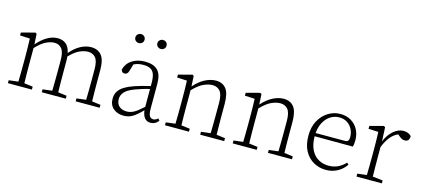

<svg xmlns="http://www.w3.org/2000/svg" viewBox="-57 -1172 3632 1653"><g transform="rotate(15 1758.5 -346.0)"><path d="M42 0V-26L126 -36Q127 -74 127.5 -123.5Q128 -173 128 -210V-258Q128 -351 125 -420L37 -424V-450L159 -482L171 -474L176 -382Q267 -485 358 -485Q402 -485 431.5 -461.5Q461 -438 472 -384Q515 -435 562.5 -460Q610 -485 656 -485Q715 -485 748 -446Q781 -407 781 -314V-210Q781 -173 781.5 -123.5Q782 -74 783 -36L860 -26V0H646V-26L730 -36Q731 -74 731.5 -123.5Q732 -173 732 -210V-307Q732 -381 707.5 -410.5Q683 -440 640 -440Q606 -440 565.5 -422Q525 -404 477 -354Q478 -344 478.5 -332.5Q479 -321 479 -309V-210Q479 -173 479.5 -123.5Q480 -74 481 -36L558 -26V0H344V-26L428 -36Q429 -74 429.5 -123.5Q430 -173 430 -210V-306Q430 -380 406 -410Q382 -440 342 -440Q308 -440 268 -421.5Q228 -403 177 -349V-210Q177 -173 177.5 -123.5Q178 -74 179 -36L256 -26V0Z M1315 12Q1281 12 1262 -12Q1243 -36 1238 -79Q1194 -33 1158 -10Q1122 13 1074 13Q1020 13 983.5 -18Q947 -49 947 -107Q947 -157 982 -192.5Q1017 -228 1102 -257Q1134 -268 1169 -277.5Q1204 -287 1237 -294V-322Q1237 -375 1225 -403.5Q1213 -432 1188.5 -443Q1164 -454 1127 -454Q1106 -454 1085.5 -450Q1065 -446 1044 -435L1025 -371Q1016 -340 990 -340Q964 -340 959 -368Q974 -424 1021.5 -454.5Q1069 -485 1137 -485Q1211 -485 1248.5 -448.5Q1286 -412 1286 -329V-108Q1286 -59 1297.5 -41Q1309 -23 1331 -23Q1350 -23 1372 -42L1386 -25Q1358 12 1315 12ZM999 -117Q999 -74 1024.5 -51.5Q1050 -29 1092 -29Q1125 -29 1156.5 -46.5Q1188 -64 1237 -109V-268Q1205 -261 1171 -250.5Q1137 -240 1111 -230Q1047 -206 1023 -177.5Q999 -149 999 -117ZM1041 -625Q1025 -625 1012.5 -636Q1000 -647 1000 -665Q1000 -683 1012.5 -694Q1025 -705 1041 -705Q1058 -705 1070 -694Q1082 -683 1082 -665Q1082 -647 1070 -636Q1058 -625 1041 -625ZM1237 -625Q1221 -625 1208.5 -636Q1196 -647 1196 -665Q1196 -683 1208.5 -694Q1221 -705 1237 -705Q1254 -705 1266 -694Q1278 -683 1278 -665Q1278 -647 1266 -636Q1254 -625 1237 -625Z M1442 0V-26L1526 -36Q1527 -74 1527.5 -123.5Q1528 -173 1528 -210V-258Q1528 -351 1525 -420L1437 -424V-450L1559 -482L1571 -474L1576 -382Q1623 -435 1672.5 -460Q1722 -485 1768 -485Q1827 -485 1859 -445Q1891 -405 1891 -309V-210Q1891 -173 1891.5 -123.5Q1892 -74 1893 -36L1970 -26V0H1756V-26L1840 -36Q1841 -74 1841.5 -123.5Q1842 -173 1842 -210V-306Q1842 -380 1817.5 -410Q1793 -440 1749 -440Q1715 -440 1672.5 -421.5Q1630 -403 1577 -348V-210Q1577 -173 1577.5 -123.5Q1578 -74 1579 -36L1656 -26V0Z M2046 0V-26L2130 -36Q2131 -74 2131.5 -123.5Q2132 -173 2132 -210V-258Q2132 -351 2129 -420L2041 -424V-450L2163 -482L2175 -474L2180 -382Q2227 -435 2276.5 -460Q2326 -485 2372 -485Q2431 -485 2463 -445Q2495 -405 2495 -309V-210Q2495 -173 2495.5 -123.5Q2496 -74 2497 -36L2574 -26V0H2360V-26L2444 -36Q2445 -74 2445.5 -123.5Q2446 -173 2446 -210V-306Q2446 -380 2421.5 -410Q2397 -440 2353 -440Q2319 -440 2276.5 -421.5Q2234 -403 2181 -348V-210Q2181 -173 2181.5 -123.5Q2182 -74 2183 -36L2260 -26V0Z M2875 -454Q2833 -454 2797.5 -431.5Q2762 -409 2739.5 -368Q2717 -327 2712 -271H2973Q2994 -271 3001.5 -282Q3009 -293 3009 -315Q3009 -351 2993 -383Q2977 -415 2947 -434.5Q2917 -454 2875 -454ZM2879 13Q2819 13 2769 -14.5Q2719 -42 2688.5 -97Q2658 -152 2658 -235Q2658 -311 2688.5 -367Q2719 -423 2769 -454Q2819 -485 2877 -485Q2932 -485 2973 -460.5Q3014 -436 3036.5 -394Q3059 -352 3059 -298Q3059 -280 3057 -266Q3055 -252 3052 -241L2711 -242Q2712 -168 2736.5 -120.5Q2761 -73 2801.5 -50.5Q2842 -28 2890 -28Q2938 -28 2975 -46Q3012 -64 3040 -95L3056 -81Q3028 -38 2981.5 -12.5Q2935 13 2879 13Z M3149 0V-26L3232 -36Q3233 -74 3233.5 -123.5Q3234 -173 3234 -210V-258Q3234 -351 3231 -420L3143 -424V-450L3265 -482L3277 -474L3283 -349Q3306 -409 3349.5 -447Q3393 -485 3441 -485Q3465 -485 3484 -476Q3503 -467 3510 -455Q3510 -408 3468 -408Q3453 -408 3440.5 -415Q3428 -422 3414 -434L3403 -444Q3364 -428 3334.5 -391.5Q3305 -355 3283 -299V-210Q3283 -173 3283.5 -123.5Q3284 -74 3285 -36L3375 -26V0Z"/></g></svg>

Font: Source Serif Pro Light
Style: Regular
Weight: 300
Designer: Frank Grießhammer
Foundry: Adobe Systems Incorporated
Version: Version 3.001;hotconv 1.0.111;makeotfexe 2.5.65597